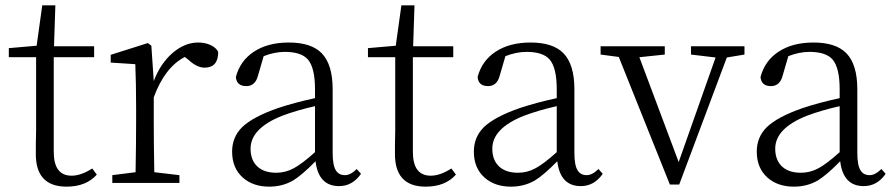

<svg xmlns="http://www.w3.org/2000/svg" viewBox="-20 -684 3345 718"><path d="M229 14Q111 14 114 -114Q114 -124 114 -145Q115 -175 115 -196V-470H13V-504L117 -513L138 -664H187L182 -511H332V-470H181V-116Q181 -27 248 -27Q283 -27 325 -54L342 -31Q302 14 229 14Z M400 0V-29L487 -40Q489 -150 489 -227V-281Q489 -372 486 -444L394 -450V-479L533 -523L546 -513L555 -381Q580 -447 625.5 -486Q671 -525 721 -525Q747 -525 767.5 -515.5Q788 -506 796 -490Q796 -431 745 -431Q716 -431 684 -461L671 -471Q596 -432 555 -320V-227Q555 -152 557 -40L651 -29V0Z M987 14Q927 14 889 -19Q848 -55 848 -117Q848 -171 885 -208Q925 -247 1020 -280Q1080 -300 1158 -317V-350Q1158 -431 1131 -462Q1106 -490 1045 -490Q1007 -490 966 -474L945 -402Q935 -362 901 -362Q865 -362 862 -396Q878 -457 930 -491Q982 -525 1060 -525Q1144 -525 1183 -485Q1224 -443 1224 -350V-112Q1224 -66 1236 -47Q1247 -29 1270 -29Q1291 -29 1314 -52L1330 -34Q1298 12 1248 12Q1171 12 1160 -81Q1109 -29 1076 -9Q1036 14 987 14ZM1013 -38Q1048 -38 1079 -55Q1109 -71 1158 -115V-287Q1091 -272 1035 -251Q917 -204 917 -128Q917 -84 944 -60Q969 -38 1013 -38Z M1572 14Q1454 14 1457 -114Q1457 -124 1457 -145Q1458 -175 1458 -196V-470H1356V-504L1460 -513L1481 -664H1530L1525 -511H1675V-470H1524V-116Q1524 -27 1591 -27Q1626 -27 1668 -54L1685 -31Q1645 14 1572 14Z M1891 14Q1831 14 1793 -19Q1752 -55 1752 -117Q1752 -171 1789 -208Q1829 -247 1924 -280Q1984 -300 2062 -317V-350Q2062 -431 2035 -462Q2010 -490 1949 -490Q1911 -490 1870 -474L1849 -402Q1839 -362 1805 -362Q1769 -362 1766 -396Q1782 -457 1834 -491Q1886 -525 1964 -525Q2048 -525 2087 -485Q2128 -443 2128 -350V-112Q2128 -66 2140 -47Q2151 -29 2174 -29Q2195 -29 2218 -52L2234 -34Q2202 12 2152 12Q2075 12 2064 -81Q2013 -29 1980 -9Q1940 14 1891 14ZM1917 -38Q1952 -38 1983 -55Q2013 -71 2062 -115V-287Q1995 -272 1939 -251Q1821 -204 1821 -128Q1821 -84 1848 -60Q1873 -38 1917 -38Z M2485 6 2294 -471 2226 -480V-511H2466V-480L2371 -470L2518 -78L2656 -469L2564 -480V-511H2764V-480L2698 -469L2520 6Z M2949 14Q2889 14 2851 -19Q2810 -55 2810 -117Q2810 -171 2847 -208Q2887 -247 2982 -280Q3042 -300 3120 -317V-350Q3120 -431 3093 -462Q3068 -490 3007 -490Q2969 -490 2928 -474L2907 -402Q2897 -362 2863 -362Q2827 -362 2824 -396Q2840 -457 2892 -491Q2944 -525 3022 -525Q3106 -525 3145 -485Q3186 -443 3186 -350V-112Q3186 -66 3198 -47Q3209 -29 3232 -29Q3253 -29 3276 -52L3292 -34Q3260 12 3210 12Q3133 12 3122 -81Q3071 -29 3038 -9Q2998 14 2949 14ZM2975 -38Q3010 -38 3041 -55Q3071 -71 3120 -115V-287Q3053 -272 2997 -251Q2879 -204 2879 -128Q2879 -84 2906 -60Q2931 -38 2975 -38Z"/></svg>

Font: GenRyuMin TW L
Style: Regular
Weight: 300
Version: Version 1.501;PS 1;hotconv 16.6.51;makeotf.lib2.5.65220